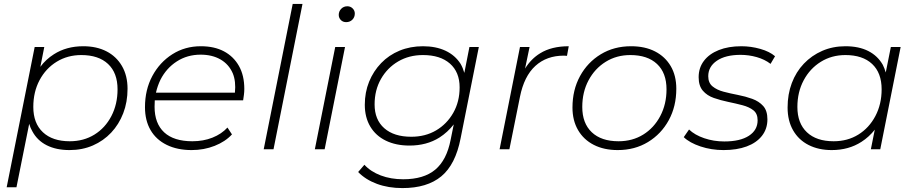

<svg xmlns="http://www.w3.org/2000/svg" viewBox="-20 -762 4670 980"><path d="M335 4Q267 4 218.5 -20.5Q170 -45 145 -92Q135 -109 129 -130L64 194H14L157 -522H206L186 -421Q214 -459 255 -485Q319 -526 405 -526Q473 -526 523.5 -500Q574 -474 602.5 -425Q631 -376 631 -309Q631 -241 609 -184Q587 -127 547.5 -85Q508 -43 454 -19.5Q400 4 335 4ZM336 -41Q407 -41 462 -75Q517 -109 548.5 -169.5Q580 -230 580 -306Q580 -390 531.5 -435.5Q483 -481 395 -481Q325 -481 269.5 -447Q214 -413 182 -353Q150 -293 150 -216Q150 -133 199 -87Q248 -41 336 -41Z M958 4Q885 4 831 -22.5Q777 -49 748.5 -98Q720 -147 720 -215Q720 -304 757.5 -374Q795 -444 859.5 -485Q924 -526 1005 -526Q1074 -526 1123 -500Q1172 -474 1199.5 -425.5Q1227 -377 1227 -308Q1227 -293 1225 -278Q1223 -263 1221 -250H770Q769 -234 769 -217Q769 -132 818 -86.5Q867 -41 962 -41Q1018 -41 1064.5 -59.5Q1111 -78 1141 -111L1164 -76Q1130 -39 1075.5 -17.5Q1021 4 958 4ZM776 -289H1179Q1185 -347 1168 -388Q1148 -434 1105.5 -458.5Q1063 -483 1004 -483Q936 -483 882.5 -448.5Q829 -414 799 -355Q784 -324 776 -289Z M1326 0 1474 -742H1524L1376 0Z M1587 0 1691 -522H1741L1637 0ZM1747 -649Q1730 -649 1719.5 -660Q1709 -671 1709 -686Q1709 -704 1721.5 -717Q1734 -730 1753 -730Q1769 -730 1780 -719Q1791 -708 1791 -693Q1791 -674 1778.5 -661.5Q1766 -649 1747 -649Z M2034 198Q1962 198 1904 176.5Q1846 155 1808 116L1840 79Q1872 114 1923.5 133.5Q1975 153 2038 153Q2143 153 2201.5 104Q2260 55 2280 -48L2296 -127Q2265 -87 2223 -60Q2158 -19 2070 -19Q2001 -19 1949.5 -44Q1898 -69 1870 -116Q1842 -163 1842 -227Q1842 -291 1864 -345Q1886 -399 1925.5 -440Q1965 -481 2019.5 -503.5Q2074 -526 2139 -526Q2205 -526 2254 -503Q2303 -480 2331 -436Q2343 -415 2350 -390L2376 -522H2424L2331 -56Q2305 78 2232.5 138Q2160 198 2034 198ZM2079 -64Q2151 -64 2206 -96.5Q2261 -129 2293.5 -186Q2326 -243 2326 -316Q2326 -394 2276.5 -437.5Q2227 -481 2139 -481Q2068 -481 2012.5 -448.5Q1957 -416 1924.5 -359Q1892 -302 1892 -229Q1892 -151 1941.5 -107.5Q1991 -64 2079 -64Z M2530 0 2634 -522H2683L2660 -412Q2691 -462 2737 -490Q2795 -526 2883 -526L2874 -477Q2870 -477 2866 -477.5Q2862 -478 2858 -478Q2770 -478 2712.5 -425.5Q2655 -373 2634 -268L2580 0Z M3133 4Q3063 4 3011 -22.5Q2959 -49 2930.5 -98Q2902 -147 2902 -213Q2902 -303 2940.5 -373.5Q2979 -444 3046.5 -485Q3114 -526 3201 -526Q3272 -526 3323.5 -499.5Q3375 -473 3403.5 -424.5Q3432 -376 3432 -309Q3432 -219 3393.5 -148.5Q3355 -78 3287.5 -37Q3220 4 3133 4ZM3137 -41Q3208 -41 3263 -75Q3318 -109 3350 -169.5Q3382 -230 3382 -306Q3382 -390 3333.5 -435.5Q3285 -481 3197 -481Q3127 -481 3071.5 -446.5Q3016 -412 2984 -352Q2952 -292 2952 -216Q2952 -133 3000.5 -87Q3049 -41 3137 -41Z M3673 4Q3611 4 3555.5 -14.5Q3500 -33 3470 -62L3497 -101Q3526 -73 3574.5 -56.5Q3623 -40 3677 -40Q3758 -40 3802.5 -69Q3847 -98 3847 -148Q3847 -182 3825.5 -199Q3804 -216 3769.5 -225Q3735 -234 3696.5 -242Q3658 -250 3623.5 -262Q3589 -274 3567.5 -299Q3546 -324 3546 -368Q3546 -416 3573 -451.5Q3600 -487 3649 -506.5Q3698 -526 3764 -526Q3813 -526 3860.5 -512.5Q3908 -499 3936 -475L3913 -436Q3883 -459 3842.5 -470.5Q3802 -482 3760 -482Q3683 -482 3639 -452Q3595 -422 3595 -373Q3595 -339 3617 -321Q3639 -303 3673 -294Q3707 -285 3746 -277.5Q3785 -270 3819.5 -257.5Q3854 -245 3875.5 -221Q3897 -197 3897 -153Q3897 -104 3869 -68.5Q3841 -33 3791 -14.5Q3741 4 3673 4Z M4225 4Q4158 4 4107 -22Q4056 -48 4028 -97Q4000 -146 4000 -213Q4000 -281 4021.5 -338Q4043 -395 4083 -437Q4123 -479 4177 -502.5Q4231 -526 4295 -526Q4364 -526 4412 -501.5Q4460 -477 4486 -431Q4495 -413 4501 -392L4527 -522H4577L4473 0H4425L4445 -100Q4416 -63 4377 -38Q4312 4 4225 4ZM4235 -41Q4306 -41 4361 -75Q4416 -109 4448 -169.5Q4480 -230 4480 -306Q4480 -390 4431.5 -435.5Q4383 -481 4295 -481Q4225 -481 4169.5 -446.5Q4114 -412 4082 -352Q4050 -292 4050 -216Q4050 -133 4098.5 -87Q4147 -41 4235 -41Z"/></svg>

Font: Montserrat Thin Light
Style: Italic
Weight: 300
Italic angle: -11.3°
Version: Version 9.000